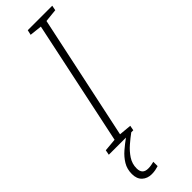

<svg xmlns="http://www.w3.org/2000/svg" viewBox="-310 -720 943 943"><g transform="rotate(-45 161.5 -248.5)"><path d="M2 0 7 -26 74 -32 211 -681 147 -688 153 -714H323L318 -688L250 -681L112 -32L177 -26L172 0ZM84 217Q54 217 34.5 199Q15 181 15 147Q15 113 31 86.5Q47 60 71.5 39Q96 18 121 0H158Q136 16 111 37.5Q86 59 68.5 85.5Q51 112 51 144Q51 185 91 185Q103 185 113.5 183Q124 181 132 179V209Q123 212 110.5 214.5Q98 217 84 217Z"/></g></svg>

Font: Noto Sans Disp ExtLt
Style: Italic
Weight: 200
Italic angle: -12°
Designer: Monotype Design Team
Foundry: Monotype Imaging Inc.
Version: Version 2.000;GOOG;noto-source:20170915:90ef993387c0